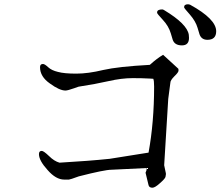

<svg xmlns="http://www.w3.org/2000/svg" viewBox="-20 -910 1040 897"><path d="M990 -764Q990 -821 868 -888Q862 -890 858 -890Q840 -890 840 -876Q840 -872 867 -842Q894 -811 903 -780L912 -750Q921 -724 949 -724Q990 -724 990 -764ZM863 -733Q863 -740 862 -748Q854 -798 748 -862Q742 -866 738 -866Q714 -866 714 -852V-850Q714 -846 741 -817Q768 -788 778 -754L787 -724Q796 -698 830 -698Q863 -698 863 -733ZM766 -448Q775 -512 776 -524Q776 -535 795 -554Q814 -572 814 -580Q814 -588 813 -589L742 -654Q713 -637 680 -607Q532 -599 462 -583Q392 -566 336 -566Q280 -566 251 -574Q221 -581 205 -596Q189 -611 181 -611H180Q167 -611 167 -596Q167 -552 213 -520Q258 -487 286 -487Q296 -487 327 -498L347 -505Q426 -517 487 -531Q548 -545 600 -545Q645 -545 679 -543L696 -542Q700 -534 700 -506Q700 -339 674 -197L492 -168Q396 -158 258 -150Q233 -157 209 -181Q184 -205 175 -205Q162 -205 162 -190Q162 -160 202 -116Q241 -71 280 -71H302Q307 -71 348 -86Q469 -117 501 -117L666 -125Q665 -113 660 -103Q673 -49 674 -45Q677 -33 692 -33Q704 -33 727 -54Q750 -74 753 -83Q755 -91 755 -95V-100L747 -138Z"/></svg>

Font: Sawarabi Mincho
Style: Regular
Weight: 400
Version: Version 1.082; ttfautohint (v1.8.4.7-5d5b)